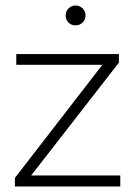

<svg xmlns="http://www.w3.org/2000/svg" viewBox="-20 -676 495 696"><path d="M416 -40V0H34V-31L351 -441H39V-480H411V-449L93 -40ZM254 -584Q238 -584 228 -594.5Q218 -605 218 -620Q218 -635 228.5 -645.5Q239 -656 254 -656Q269 -656 279.5 -645.5Q290 -635 290 -620Q290 -605 279.5 -594.5Q269 -584 254 -584Z"/></svg>

Font: Montserrat Ace
Style: Light
Weight: 300
Designer: Julieta Ulanovsky
Foundry: Julieta Ulanovsky
Version: Version 1